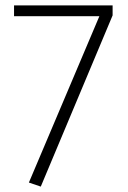

<svg xmlns="http://www.w3.org/2000/svg" viewBox="-20 -684 474 711"><path d="M397 -664H32V-624H348L87 -8L131 7L397 -627Z"/></svg>

Font: Fira Sans ExtraLight
Style: Regular
Weight: 200
Designer: bBox Type GmbH & Carrois Corporate GbR & Edenspiekermann AG
Foundry: bBox Type GmbH & Carrois Corporate GbR & Edenspiekermann AG
Version: Version 4.300;PS 004.300;hotconv 1.0.88;makeotf.lib2.5.64775